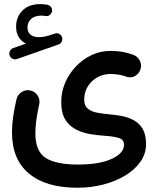

<svg xmlns="http://www.w3.org/2000/svg" viewBox="-20 -631 750 914"><path d="M25.9 -367.2Q22 -377 27.1 -387.7Q32.2 -398.4 43 -402.3L103.5 -423.3Q82 -434.1 69.3 -454.3Q56.6 -474.6 56.6 -503.4Q56.6 -550.3 86.9 -580.8Q117.2 -611.3 170.4 -611.3Q189 -611.3 203.6 -608.9Q214.8 -606.9 221.9 -598.4Q229 -589.8 228 -579.6Q227.1 -568.8 218 -560.8Q209 -552.7 197.8 -554.7Q188 -556.6 177.2 -556.6Q144.5 -556.6 127.7 -540.5Q110.8 -524.4 110.8 -500Q110.8 -477.5 125.5 -465.8Q140.1 -454.1 165.5 -454.1Q179.7 -454.1 195.8 -457.5Q211.9 -460.9 241.2 -471.2Q252.4 -475.1 262.9 -469Q273.4 -462.9 275.9 -451.7Q278.3 -440.9 273.2 -431.4Q268.1 -421.9 258.8 -419.4L61 -350.1Q50.3 -346.2 40 -351.3Q29.8 -356.4 25.9 -367.2ZM37.1 0Q37.1 -37.1 42.5 -74.7Q47.9 -112.3 58.6 -158.7Q64 -180.7 83.5 -193.1Q103 -205.6 125 -200.2Q147 -195.3 159.4 -175.8Q171.9 -156.2 166.5 -133.8Q157.7 -94.2 153.1 -60.8Q148.4 -27.3 148.4 4.4Q148.4 88.9 197.3 120.6Q246.1 152.3 351.6 152.3Q453.6 152.3 512 125.2Q570.3 98.1 570.3 58.6Q570.3 32.7 544.7 25.4Q519 18.1 481.9 15.6Q450.2 13.7 413.8 8.1Q377.4 2.4 345 -12.9Q312.5 -28.3 292 -59.8Q271.5 -91.3 271.5 -145.5Q271.5 -193.4 290 -236.8Q308.6 -280.3 341.3 -314.7Q374 -349.1 416.3 -368.9Q458.5 -388.7 505.4 -388.7Q535.6 -388.7 560.8 -384.5Q585.9 -380.4 612.8 -370.6Q633.8 -364.3 644.8 -343.5Q655.8 -322.8 648.9 -301.8Q642.6 -280.8 623.3 -269.5Q604 -258.3 583 -265.6Q565.4 -272.5 544.9 -275.6Q524.4 -278.8 505.9 -278.8Q471.7 -278.8 443.4 -262.9Q415 -247.1 397.9 -219.5Q380.9 -191.9 380.9 -156.7Q380.9 -128.4 397.2 -114.3Q413.6 -100.1 440.4 -95Q467.3 -89.8 498.5 -86.9Q528.8 -84.5 559.8 -78.6Q590.8 -72.8 616.9 -58.6Q643.1 -44.4 659.2 -17.3Q675.3 9.8 675.3 55.2Q675.3 100.6 648.9 138.4Q622.6 176.3 576.9 204.1Q531.2 231.9 472.4 247.3Q413.6 262.7 348.6 262.7Q198.7 262.7 117.9 195.3Q37.1 127.9 37.1 0Z"/></svg>

Font: Mikhak-DS2-FD SemiBold
Style: Regular
Weight: 600
Designer: Amin Abedi
Version: Version 3.2